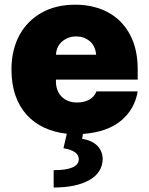

<svg xmlns="http://www.w3.org/2000/svg" viewBox="-20 -573 648 834"><path d="M213.1 241.5V166.2Q320.7 166.2 322.4 119.3Q322.4 81.7 255.7 71L270.2 7.8Q216.3 2.1 172.1 -18.5Q127.8 -39.1 96.2 -73.9Q64.6 -108.7 47.2 -158Q29.8 -207.4 29.8 -271.3Q29.8 -315.7 39.1 -353.3Q48.3 -391 65.3 -421.9Q82.4 -452.8 106.4 -476.7Q130.3 -500.7 160.2 -517.4Q222.3 -552.6 306.8 -552.6Q350.1 -552.6 386.7 -543.3Q423.3 -534.1 453.1 -517.2Q483 -500.4 505.9 -476.4Q528.8 -452.4 544.7 -422.6Q578.1 -360.1 578.1 -272.7V-227.3H223V-218.8Q223 -199.9 228.9 -183.4Q234.7 -166.9 246.4 -154.5Q258.2 -142 275.4 -134.9Q292.6 -127.8 315.3 -127.8Q344.5 -127.8 367 -139.7Q389.6 -151.6 399.1 -176.1H578.1Q565.3 -98.7 506 -49Q447.1 0.4 340.2 8.9L336.6 29.8Q380.7 37.3 403.1 60.4Q425.4 83.5 426.1 117.9Q424.4 177.6 367.5 209.5Q310.4 241.5 213.1 241.5ZM397.7 -335.2Q393.8 -375 369.3 -394.5Q344.8 -414.8 311.1 -414.8Q277 -414.8 251.1 -393.8Q225.5 -372.9 223 -335.2Z"/></svg>

Font: Linik Sans Black
Style: Regular
Weight: 900
Designer: Fonts by Rasmus Andersson / Changes by Cristiano Sobral with parts from Marc Monis
Foundry: rsms
Version: Version 3.020; ttfautohint (v1.6)